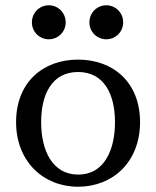

<svg xmlns="http://www.w3.org/2000/svg" viewBox="-20 -694 592 728"><path d="M276 14C408 14 511 -80 511 -231C511 -383 408 -468 276 -468C144 -468 41 -383 41 -231C41 -82 144 14 276 14ZM277 -32C178 -32 136 -124 136 -231C136 -338 178 -421 276 -421C375 -421 416 -336 416 -231C416 -125 375 -32 277 -32ZM101 -609C101 -573 130 -545 165 -545C200 -545 229 -573 229 -609C229 -646 200 -674 165 -674C130 -674 101 -646 101 -609ZM319 -609C319 -573 348 -545 383 -545C418 -545 447 -573 447 -609C447 -646 418 -674 383 -674C348 -674 319 -646 319 -609Z"/></svg>

Font: Milonga
Style: Regular
Weight: 400
Designer: Pablo Impallari, Brenda Gallo, Rodrigo Fuenzalida
Foundry: Pablo Impallari, Brenda Gallo, Rodrigo Fuenzalida
Version: Version 1.000